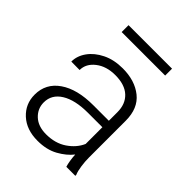

<svg xmlns="http://www.w3.org/2000/svg" viewBox="-204 -821 943 943"><g transform="rotate(45 268.0 -349.0)"><path d="M410.2 0Q405.8 -13.7 402.6 -33.4Q399.4 -53.2 398.4 -73.7Q372.1 -40 327.1 -15.1Q282.2 9.8 219.7 9.8Q142.6 9.8 95.9 -33.2Q49.3 -76.2 49.3 -140.6Q49.3 -218.3 113.8 -262.9Q178.2 -307.6 290 -307.6H397.9V-367.2Q397.9 -423.8 363 -456.3Q328.1 -488.8 261.7 -488.8Q200.2 -488.8 160.2 -457.5Q120.1 -426.3 120.1 -382.3L62 -382.8Q62 -422.4 87.4 -457.8Q112.8 -493.2 158.4 -515.6Q204.1 -538.1 264.6 -538.1Q349.1 -538.1 402.8 -495.1Q456.5 -452.1 456.5 -366.2V-110.8Q456.5 -83.5 460.7 -54.2Q464.8 -24.9 472.7 -6.3V0ZM226.6 -42.5Q290 -42.5 334.5 -72.8Q378.9 -103 397.9 -146.5V-262.7H298.3Q208.5 -262.7 158.2 -231.4Q107.9 -200.2 107.9 -145.5Q107.9 -102.5 139.6 -72.5Q171.4 -42.5 226.6 -42.5ZM436.5 -708V-660.2H134.3V-708Z"/></g></svg>

Font: Vazirmatn UI FD ExtraLight
Style: Regular
Weight: 200
Designer: Saber Rastikerdar
Foundry: Saber Rastikerdar
Version: Version 33.003